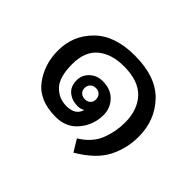

<svg xmlns="http://www.w3.org/2000/svg" viewBox="-116 -640 896 896"><g transform="rotate(45 332.0 -192.5)"><path d="M268.1 -180.7Q268.1 -164.1 278.8 -154.3Q289.6 -144.5 306.6 -144.5Q322.8 -144.5 333.3 -154.3Q343.8 -164.1 343.8 -180.7Q343.8 -197.8 333.3 -208Q322.8 -218.3 306.6 -218.3Q289.6 -218.3 278.8 -208Q268.1 -197.8 268.1 -180.7ZM420.4 -155.3Q420.4 -89.8 379.4 -39.8Q338.4 10.3 268.6 10.3Q158.7 10.3 107.7 -57.6Q56.6 -125.5 56.6 -217.3Q56.6 -316.4 126.2 -385.3Q195.8 -454.1 326.2 -454.1Q468.3 -454.1 538.1 -380.1Q607.9 -306.2 607.9 -198.7Q607.9 -121.1 573.5 -53.7Q539.1 13.7 444.8 69.3L409.2 10.7Q472.2 -27.8 494.1 -84Q516.1 -140.1 516.1 -200.2Q516.1 -283.2 470 -333Q423.8 -382.8 326.2 -382.8Q245.1 -382.8 196.8 -342.5Q148.4 -302.2 148.4 -219.2Q148.4 -133.3 182.6 -97.4Q216.8 -61.5 266.6 -61Q298.3 -61 316.2 -73Q334 -85 339.8 -107.4Q324.2 -97.7 305.2 -97.7Q267.6 -97.7 241.9 -118.9Q216.3 -140.1 216.3 -180.7Q216.3 -215.8 242.4 -239.7Q268.6 -263.7 305.2 -263.7Q359.4 -263.7 389.9 -231.4Q420.4 -199.2 420.4 -155.3Z"/></g></svg>

Font: Roboto Web
Style: Regular
Weight: 400
Designer: Google
Version: Version 1.200310; 2013